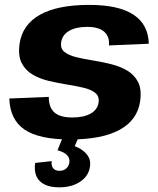

<svg xmlns="http://www.w3.org/2000/svg" viewBox="-20 -571 658 800"><path d="M272 10.1Q143.1 10.1 82.5 -30.9Q21.8 -72 18.7 -160.6L183.2 -167.3Q183.2 -123.1 206.9 -102.3Q230.6 -81.5 282 -81.5Q329.4 -81.5 358.1 -98Q386.7 -114.6 390.7 -143.7Q394.6 -169.9 376.8 -184Q359 -198.2 327.5 -205.6Q295.9 -213 258.1 -219Q220.3 -225 182.8 -234Q145.2 -243 115.5 -260.5Q85.7 -278.1 70.2 -308.6Q54.6 -339.2 61.6 -388.7Q73.2 -468.4 146.4 -509.5Q219.6 -550.6 352 -550.6Q473.9 -550.6 535.9 -510Q597.9 -469.5 600 -388.8L434 -381.7Q437 -419.3 413.7 -439.2Q390.5 -459 343 -459Q296.2 -459 267.7 -442.2Q239.3 -425.4 234.9 -394.9Q230.9 -368.6 248.7 -354.5Q266.5 -340.4 298.1 -332.7Q329.6 -325 367.4 -319.1Q405.2 -313.1 442.5 -303.8Q479.8 -294.5 509.9 -277Q539.9 -259.4 555.4 -228.9Q570.9 -198.4 563.9 -148.8Q552.4 -70.6 478.6 -30.2Q404.9 10.1 272 10.1ZM226.9 209.5Q171.5 209.5 145.5 183.3Q119.6 157.2 126.6 107.9L195.4 100.3Q192.9 119.8 201.6 130.2Q210.4 140.7 227.8 140.7Q244.8 140.7 256 131Q267.2 121.3 269.2 104.9Q271.2 87.9 259.5 75.4Q247.7 62.9 219.7 55L241.1 2H306.9L291.4 38Q326.2 51.5 342.8 73.5Q359.4 95.6 354.9 122.7Q349.9 161.8 314.6 185.7Q279.4 209.5 226.9 209.5Z"/></svg>

Font: Pathway Extreme 8pt Thin
Style: Italic
Weight: 100
Italic angle: -8°
Designer: Eduardo Rodriguez Tunni
Foundry: Eduardo Rodriguez Tunni
Version: Version 1.000